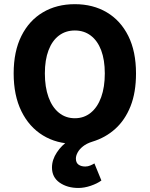

<svg xmlns="http://www.w3.org/2000/svg" viewBox="-20 -684 724 929"><path d="M359.1 225.5Q305.8 225.5 268.6 199.7Q231.5 173.8 231.5 126.4Q231.5 89.1 255.2 53.4Q278.8 17.7 311.4 -2.4L342.1 12Q254.2 12 187.6 -28.9Q120.9 -69.7 83.5 -146Q46.1 -222.2 46.1 -328.7Q46.1 -435.2 83.5 -510Q120.9 -584.9 187.6 -624.3Q254.2 -663.8 342.1 -663.8Q430 -663.8 496.7 -624.3Q563.4 -584.9 600.8 -510Q638.1 -435.2 638.1 -328.7Q638.1 -236.6 611.6 -169.9Q585 -103.1 537.7 -60.5Q490.4 -17.8 426.4 1.6Q399 10.2 381.5 24.2Q364.1 38.1 355.7 53.8Q347.2 69.4 347.2 83.2Q347.2 103.4 360 112.6Q372.9 121.7 392.4 121.7Q405.3 121.7 417 116.7Q428.8 111.7 436.8 106.7L470.6 189.3Q450.4 204.2 419.1 214.9Q387.8 225.5 359.1 225.5ZM342.1 -111.9Q386.6 -111.9 419.3 -138.6Q452 -165.2 469.6 -213.9Q487.1 -262.5 487.1 -328.7Q487.1 -394 469.6 -440.5Q452 -486.9 419.3 -511.7Q386.6 -536.5 342.1 -536.5Q297.7 -536.5 264.9 -511.7Q232.2 -486.9 214.7 -440.5Q197.1 -394 197.1 -328.7Q197.1 -262.5 214.7 -213.9Q232.2 -165.2 264.9 -138.6Q297.7 -111.9 342.1 -111.9Z"/></svg>

Font: Source Sans 3
Style: Regular
Weight: 200
Designer: Paul D. Hunt
Foundry: Adobe
Version: Version 3.046;hotconv 1.0.118;makeotfexe 2.5.65603